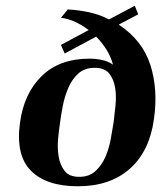

<svg xmlns="http://www.w3.org/2000/svg" viewBox="-20 -640 563 671"><path d="M395 -554Q478 -499 505.5 -413Q533 -327 518 -224Q503 -112 434 -50.5Q365 11 252 11Q142 11 88 -43.5Q34 -98 50 -212Q64 -314 126 -374.5Q188 -435 293 -435Q315 -435 336.5 -430.5Q358 -426 375 -414Q367 -443 351.5 -467.5Q336 -492 316 -512L206 -453L193 -483L290 -535Q269 -551 245 -562.5Q221 -574 193 -578L217 -607Q255 -605 292 -597Q329 -589 361 -572L451 -620L463 -590ZM257 -22Q292 -22 314 -42.5Q336 -63 348.5 -92Q361 -121 367 -154Q373 -187 377 -212Q380 -237 383.5 -270Q387 -303 382.5 -332.5Q378 -362 362 -382.5Q346 -403 311 -403Q275 -403 253 -382.5Q231 -362 218.5 -332.5Q206 -303 199.5 -270Q193 -237 190 -212Q186 -187 183 -154.5Q180 -122 185 -92.5Q190 -63 206 -42.5Q222 -22 257 -22Z"/></svg>

Font: Gamine
Style: Bold Italic
Weight: 700
Designer: Tapiwanashe Sebastian Garikayi
Version: Version 1.000